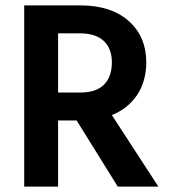

<svg xmlns="http://www.w3.org/2000/svg" viewBox="-20 -694 629 714"><path d="M278 -570H196V-350H280Q338 -350 367 -379.5Q396 -409 396 -462Q396 -514 365.5 -542Q335 -570 278 -570ZM196 0H70V-674H278Q393 -674 458.5 -616Q524 -558 524 -461Q523 -389 489 -339.5Q455 -290 396 -266L569 0H418L265 -246H196Z"/></svg>

Font: Hind Vadodara SemiBold
Style: Regular
Weight: 600
Designer: Hitesh Malaviya
Foundry: Indian Type Foundry
Version: Version 1.001;PS 1.0;hotconv 1.0.86;makeotf.lib2.5.63406; tt